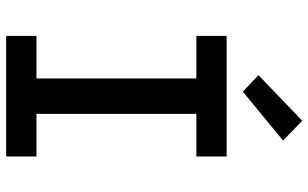

<svg xmlns="http://www.w3.org/2000/svg" viewBox="-214 -814 1027 640"><g transform="rotate(90 300.0 -493.5)"><path d="M99 0V-101H241V-634H99V-735H501V-634H359V-101H501V0ZM285 -789 230 -841 382 -987 448 -923Z"/></g></svg>

Font: Iosevka SS04 Extended
Style: Bold
Weight: 700
Width: 7
Monospace: yes
Designer: Belleve Invis
Foundry: Belleve Invis
Version: Version 19.0.0; ttfautohint (v1.8.4)